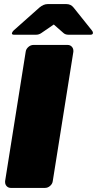

<svg xmlns="http://www.w3.org/2000/svg" viewBox="-20 -920 475 940"><path d="M259.2 -900H305Q326.7 -900 340 -883.3L430 -770.8Q435 -765 435 -759.2V-757.5Q433.3 -750 423.3 -750H315Q300 -750 290.8 -758.3L243.3 -800L182.5 -758.3Q170.8 -750 156.7 -750H48.3Q38.3 -750 38.3 -756.7V-757.5Q40 -764.2 46.7 -770.8L173.3 -883.3Q193.3 -900 213.3 -900ZM5 -28.3V-33.3L105.8 -666.7Q107.5 -680 118.8 -690Q130 -700 144.2 -700H310.8Q323.3 -700 331.2 -691.7Q339.2 -683.3 339.2 -671.7V-666.7L238.3 -33.3Q236.7 -20 225.4 -10Q214.2 0 200 0H33.3Q20.8 0 12.9 -8.3Q5 -16.7 5 -28.3Z"/></svg>

Font: BoonTook Mon
Style: Italic
Weight: 400
Italic angle: -9°
Designer: Sungsit Sawaiwan
Foundry: FontUni
Version: Version 3.0